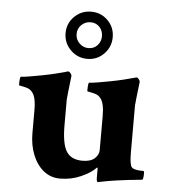

<svg xmlns="http://www.w3.org/2000/svg" viewBox="-51 -729 686 780"><g transform="rotate(5 292.5 -339.0)"><path d="M377 4.9Q371.1 4.9 371.1 -12.7V-48.8Q371.1 -56.6 367.2 -52.7Q346.7 -31.2 307.1 -13.7Q267.6 3.9 221.7 3.9Q183.6 3.9 154.8 -19.5Q126 -43 110.4 -82.5Q94.7 -122.1 94.7 -169.9V-264.6Q94.7 -319.3 77.1 -337.9Q69.3 -347.7 56.2 -351.6Q43 -355.5 33.2 -356.9Q23.4 -358.4 23.4 -360.4Q23.4 -394.5 28.3 -394.5Q37.1 -394.5 61 -398.4Q85 -402.3 113.3 -407.7Q141.6 -413.1 167.5 -419.4Q193.4 -425.8 207 -429.7Q210 -430.7 212.4 -431.6Q214.8 -432.6 217.8 -432.6Q222.7 -432.6 227.5 -426.3Q232.4 -419.9 232.4 -416Q227.5 -373 224.6 -348.6Q221.7 -324.2 221.7 -318.4V-213.9Q221.7 -137.7 241.2 -106.9Q260.7 -76.2 306.6 -76.2Q339.8 -76.2 356.4 -91.3Q373 -106.4 373 -125V-264.6Q373 -319.3 355.5 -337.9Q347.7 -347.7 334.5 -351.6Q321.3 -355.5 311.5 -356.9Q301.8 -358.4 301.8 -360.4Q301.8 -394.5 306.6 -394.5Q315.4 -394.5 339.4 -398.4Q363.3 -402.3 391.6 -407.7Q419.9 -413.1 445.8 -419.4Q471.7 -425.8 485.4 -429.7L496.1 -432.6Q501 -432.6 505.9 -426.3Q510.7 -419.9 510.7 -416Q505.9 -373 502.9 -348.6Q500 -324.2 500 -319.3V-127.9Q500 -76.2 509.8 -66.4Q514.6 -61.5 525.4 -59.1Q536.1 -56.6 546.9 -56.6H556.6Q560.5 -55.7 560.5 -48.8Q560.5 -20.5 554.7 -20.5Q494.1 -14.6 453.6 -8.8Q413.1 -2.9 390.6 2ZM290 -490.2Q250 -490.2 221.7 -518.6Q193.4 -546.9 193.4 -586.9Q193.4 -627 221.7 -654.8Q250 -682.6 290 -682.6Q330.1 -682.6 357.9 -654.8Q385.7 -627 385.7 -586.9Q385.7 -546.9 357.9 -518.6Q330.1 -490.2 290 -490.2ZM291 -534.2Q313.5 -534.2 327.6 -549.8Q341.8 -565.4 341.8 -586.9Q341.8 -609.4 327.6 -624.5Q313.5 -639.6 291 -639.6Q269.5 -639.6 253.9 -624.5Q238.3 -609.4 238.3 -586.9Q238.3 -565.4 253.9 -549.8Q269.5 -534.2 291 -534.2Z"/></g></svg>

Font: Crimson Text
Style: Bold
Weight: 700
Designer: Sebastian Kosch
Foundry: Sebastian Kosch
Version: Version 1.100